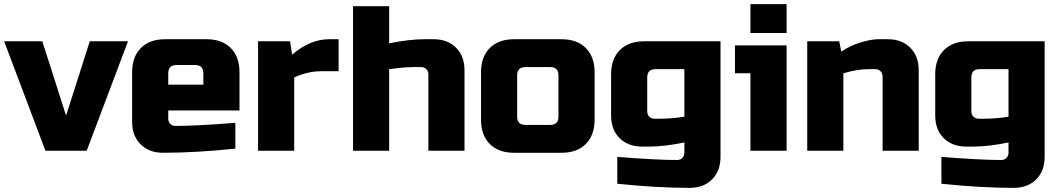

<svg xmlns="http://www.w3.org/2000/svg" viewBox="-30 -730 5130 930"><path d="M405 -530H590L390 0H190L-10 -530H175L290 -170Z M825 -415Q785 -415 785 -375V-320H955V-375Q955 -415 915 -415ZM1110 -10Q917 10 760 10Q692 10 651 -31Q610 -72 610 -140V-380Q610 -455 652.5 -497.5Q695 -540 770 -540H970Q1045 -540 1087.5 -497.5Q1130 -455 1130 -380V-195H785V-155Q785 -140 795 -130Q805 -120 820 -120Q919 -120 1110 -135Z M1525 -385Q1462 -385 1395 -355V0H1220V-530H1375L1385 -465Q1471 -540 1565 -540H1610V-385Z M1855 -520Q1952 -540 2025 -540H2070Q2138 -540 2179 -499Q2220 -458 2220 -390V0H2045V-370Q2045 -385 2035 -395Q2025 -405 2010 -405H1975Q1937 -405 1905.5 -401Q1874 -397 1855 -395V0H1680V-700H1855Z M2850 -150Q2850 -75 2807.5 -32.5Q2765 10 2690 10H2460Q2385 10 2342.5 -32.5Q2300 -75 2300 -150V-380Q2300 -455 2342.5 -497.5Q2385 -540 2460 -540H2690Q2765 -540 2807.5 -497.5Q2850 -455 2850 -380ZM2675 -365Q2675 -405 2635 -405H2515Q2475 -405 2475 -365V-165Q2475 -125 2515 -125H2635Q2675 -125 2675 -165Z M3285 -40Q3188 -20 3115 -20H3080Q3012 -20 2971 -61Q2930 -102 2930 -170V-370Q2930 -445 2972.5 -487.5Q3015 -530 3090 -530H3460V30Q3460 98 3419 139Q3378 180 3310 180Q3153 180 2960 160V30Q3151 45 3250 45Q3265 45 3275 35Q3285 25 3285 10ZM3165 -155Q3228 -155 3285 -165V-395H3145Q3105 -395 3105 -355V-190Q3105 -175 3115 -165Q3125 -155 3140 -155Z M3780 -510V0H3605V-375H3530V-510ZM3605 -710H3780V-570H3605Z M4175 -395Q4122 -395 4055 -375V0H3880V-530H4035L4045 -480Q4092 -511 4141.5 -525.5Q4191 -540 4225 -540H4270Q4338 -540 4379 -499Q4420 -458 4420 -390V0H4245V-360Q4245 -375 4235 -385Q4225 -395 4210 -395Z M4855 -40Q4758 -20 4685 -20H4650Q4582 -20 4541 -61Q4500 -102 4500 -170V-370Q4500 -445 4542.5 -487.5Q4585 -530 4660 -530H5030V30Q5030 98 4989 139Q4948 180 4880 180Q4723 180 4530 160V30Q4721 45 4820 45Q4835 45 4845 35Q4855 25 4855 10ZM4735 -155Q4798 -155 4855 -165V-395H4715Q4675 -395 4675 -355V-190Q4675 -175 4685 -165Q4695 -155 4710 -155Z"/></svg>

Font: Russo One
Style: Regular
Weight: 400
Designer: Jovanny lemonad
Foundry: Jovanny Lemonad
Version: Version 1.001